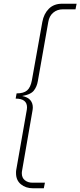

<svg xmlns="http://www.w3.org/2000/svg" viewBox="-20 -758 431 1030"><path d="M157 252Q118 252 92 230.5Q66 209 66 171Q66 167 66 163Q66 159 67 154L122 -159Q123 -164 124 -170.5Q125 -177 125 -182Q125 -229 64 -229L69 -257Q107 -257 125.5 -273Q144 -289 151 -327L207 -640Q215 -684 242 -711Q269 -738 313 -738H391L385 -708H317Q287 -708 265.5 -690Q244 -672 239 -640L183 -323Q178 -293 161.5 -272Q145 -251 99 -243Q129 -237 142.5 -221Q156 -205 156 -182Q156 -178 155.5 -173Q155 -168 154 -163L99 154Q97 164 97 171Q97 196 113.5 209Q130 222 153 222H221L215 252Z"/></svg>

Font: Celebes Thin
Style: Italic
Weight: 250
Italic angle: -10°
Designer: Anugrah Pasau
Foundry: Lafontype
Version: Version 1.000; ttfautohint (v1.8.4)